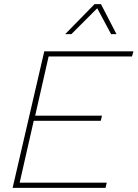

<svg xmlns="http://www.w3.org/2000/svg" viewBox="-20 -908 665 928"><path d="M41 0 194 -660H625L618 -635H215L150 -349H473L467 -324H143L75 -25H496L490 0ZM468 -888 543 -743H517L450 -868L325 -743H295L437 -888Z"/></svg>

Font: Work Sans ExtraLight
Style: Italic
Weight: 200
Italic angle: -13°
Designer: Wei Huang
Foundry: Wei Huang
Version: Version 2.012; ttfautohint (v1.8.3)